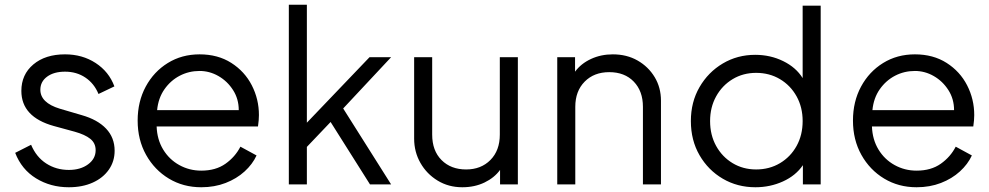

<svg xmlns="http://www.w3.org/2000/svg" viewBox="-20 -777 4168 809"><path d="M270 12Q193 12 132 -25.5Q71 -63 44 -133L111 -167Q133 -115 175 -88Q217 -61 270 -61Q319 -61 351 -84.5Q383 -108 383 -144Q383 -174 360.5 -192Q338 -210 295 -222L207 -246Q70 -284 70 -394Q70 -463 120.5 -505.5Q171 -548 254 -548Q327 -548 383 -511.5Q439 -475 462 -413L395 -381Q377 -425 340 -450Q303 -475 254 -475Q207 -475 178.5 -454Q150 -433 150 -399Q150 -344 232 -319L324 -292Q391 -273 427 -235Q463 -197 463 -142Q463 -97 438.5 -62Q414 -27 370.5 -7.5Q327 12 270 12Z M828 12Q752 12 691.5 -24.5Q631 -61 595.5 -124.5Q560 -188 560 -269Q560 -349 594 -412Q628 -475 687 -511.5Q746 -548 821 -548Q898 -548 954.5 -512Q1011 -476 1041 -417.5Q1071 -359 1071 -292Q1071 -283 1070 -270Q1069 -257 1067 -244H640Q642 -189 667.5 -147Q693 -105 735.5 -81.5Q778 -58 828 -58Q889 -58 930 -87Q971 -116 993 -159L1061 -122Q1044 -85 1010.5 -54.5Q977 -24 930.5 -6Q884 12 828 12ZM821 -478Q776 -478 737.5 -458Q699 -438 673 -401Q647 -364 642 -313H986Q986 -360 962 -397.5Q938 -435 900.5 -456.5Q863 -478 821 -478Z M1197 0V-757H1273V-260L1537 -536H1628L1426 -320L1628 0H1539L1373 -263L1273 -158V0Z M1928 12Q1870 12 1824 -16Q1778 -44 1751.5 -90.5Q1725 -137 1725 -193V-536H1801V-210Q1801 -142 1840.5 -102.5Q1880 -63 1944 -63Q2007 -63 2046.5 -103Q2086 -143 2086 -210V-536H2162V0H2087V-61Q2063 -28 2021.5 -8Q1980 12 1928 12Z M2328 0V-536H2403V-475Q2428 -509 2470 -528.5Q2512 -548 2562 -548Q2621 -548 2666.5 -522Q2712 -496 2738.5 -452Q2765 -408 2765 -353V0H2689V-327Q2689 -393 2650.5 -433Q2612 -473 2547 -473Q2483 -473 2443.5 -433Q2404 -393 2404 -327V0Z M3163 12Q3087 12 3025.5 -24Q2964 -60 2927.5 -123Q2891 -186 2891 -267Q2891 -347 2927.5 -410Q2964 -473 3025.5 -509.5Q3087 -546 3162 -546Q3226 -546 3280 -519.5Q3334 -493 3362 -448V-753H3438V0H3363V-81Q3333 -37 3279 -12.5Q3225 12 3163 12ZM3166 -63Q3222 -63 3266.5 -89.5Q3311 -116 3336.5 -162Q3362 -208 3362 -267Q3362 -325 3336.5 -371Q3311 -417 3266.5 -443.5Q3222 -470 3166 -470Q3111 -470 3067 -443.5Q3023 -417 2997.5 -371Q2972 -325 2972 -267Q2972 -208 2997.5 -162Q3023 -116 3067 -89.5Q3111 -63 3166 -63Z M3842 12Q3766 12 3705.5 -24.5Q3645 -61 3609.5 -124.5Q3574 -188 3574 -269Q3574 -349 3608 -412Q3642 -475 3701 -511.5Q3760 -548 3835 -548Q3912 -548 3968.5 -512Q4025 -476 4055 -417.5Q4085 -359 4085 -292Q4085 -283 4084 -270Q4083 -257 4081 -244H3654Q3656 -189 3681.5 -147Q3707 -105 3749.5 -81.5Q3792 -58 3842 -58Q3903 -58 3944 -87Q3985 -116 4007 -159L4075 -122Q4058 -85 4024.5 -54.5Q3991 -24 3944.5 -6Q3898 12 3842 12ZM3835 -478Q3790 -478 3751.5 -458Q3713 -438 3687 -401Q3661 -364 3656 -313H4000Q4000 -360 3976 -397.5Q3952 -435 3914.5 -456.5Q3877 -478 3835 -478Z"/></svg>

Font: Plus Jakarta Text Light
Style: Regular
Weight: 300
Designer: Gumpita Rahayu
Foundry: Tokotype Studio
Version: Version 1.000